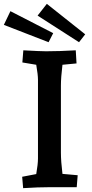

<svg xmlns="http://www.w3.org/2000/svg" viewBox="-60 -971 479 996"><path d="M55 -54 128 -68Q137 -120 137 -149V-557Q137 -583 128 -635L56 -647L61 -710Q151 -705 179 -705Q246 -705 333 -710L337 -642L264 -635Q256 -569 256 -527V-179Q256 -135 264 -69L343 -62L338 0H201Q138 0 60 5ZM135 -890 183 -951 382 -793 350 -752ZM-40 -842 -6 -913 216 -799 192 -752Z"/></svg>

Font: Andada Pro
Style: Bold
Weight: 700
Designer: Carolina Giovagnoli
Foundry: Huerta Tipografica
Version: Version 3.005; ttfautohint (v1.8.4)